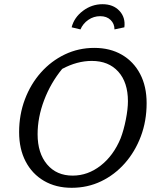

<svg xmlns="http://www.w3.org/2000/svg" viewBox="-20 -885 756 914"><path d="M321 9Q246 9 189.5 -24Q133 -57 102 -116.5Q71 -176 71 -256Q71 -339 98.5 -412Q126 -485 175 -540Q224 -595 289 -626Q354 -657 429 -657Q504 -657 560 -624.5Q616 -592 647 -533Q678 -474 678 -394Q678 -309 650.5 -236Q623 -163 574.5 -108Q526 -53 461.5 -22Q397 9 321 9ZM326 -49Q398 -49 459 -96.5Q520 -144 554 -226Q569 -265 579 -315.5Q589 -366 589 -403Q589 -493 543 -544Q497 -595 417 -595Q347 -595 276 -557Q221 -490 190 -408Q159 -326 159 -246Q159 -156 204 -102.5Q249 -49 326 -49ZM468 -865Q519 -865 548.5 -833.5Q578 -802 572 -755L525 -745Q525 -772 506.5 -790Q488 -808 457 -808Q426 -808 400.5 -790.5Q375 -773 363 -745L321 -755Q333 -802 375 -833.5Q417 -865 468 -865Z"/></svg>

Font: Piazzolla SC
Style: Italic
Weight: 400
Italic angle: -11.3°
Designer: Juan Pablo del Peral
Foundry: Huerta Tipografica
Version: Version 1.330